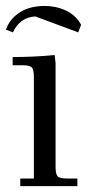

<svg xmlns="http://www.w3.org/2000/svg" viewBox="-21 -633 302 653"><path d="M-1 -532.2Q9.3 -561 31.2 -579.6Q53.2 -598.1 77.9 -605.5Q102.5 -612.8 130.9 -612.8Q169.4 -612.8 203.1 -597.2Q236.8 -581.5 254.9 -548.8L245.1 -522.9L99.1 -577.1Q46.9 -574.2 22.9 -522.9ZM22 -411.1V-439Q94.7 -439 165 -445.8L168 -418V-65.9Q168 -41 175 -33.4Q182.1 -25.9 207 -25.9H242.2V0H47.9V-25.9H94.2V-371.1Q94.2 -396 87.2 -403.6Q80.1 -411.1 55.2 -411.1Z"/></svg>

Font: Dihjauti
Style: Regular
Weight: 400
Designer: T. Christopher White
Version: Version 3.0.0